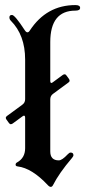

<svg xmlns="http://www.w3.org/2000/svg" viewBox="-20 -727 336 757"><path d="M7.8 -270 68.4 -314.5Q79.1 -322.3 79.1 -335.9V-492.2Q79.1 -588.9 22.5 -645.5Q17.1 -650.9 17.1 -658.7Q17.1 -668 27.3 -668Q38.6 -668 77.6 -607.9Q83 -599.6 88.1 -599.6Q93.3 -599.6 97.7 -606.9Q163.6 -707 277.3 -707Q295.9 -707 295.9 -696Q295.9 -685.1 277.3 -685.1Q178.2 -685.1 178.2 -561V-408.7Q178.2 -399.9 182.6 -399.9Q184.6 -399.9 188.5 -402.8L227.1 -431.2Q231 -434.1 234.9 -434.1Q238.8 -434.1 242.2 -429.2L251.5 -416.5Q254.4 -412.6 254.4 -408.7Q254.4 -404.8 249.5 -401.4L189 -356.9Q178.2 -349.1 178.2 -335V-129.9Q178.2 -94.7 211.9 -94.7Q224.6 -94.7 247.1 -118.7Q253.4 -125.5 258.3 -125.5Q269.5 -125.5 269.5 -115.2Q269.5 -110.8 263.7 -104Q212.9 -44.4 189 2.9Q185.5 9.8 180.2 9.8Q174.8 9.8 168.5 2.9Q106 -64 49.8 -70.8Q41.5 -71.8 41.5 -77.6Q41.5 -83.5 46.9 -86.4Q79.1 -104 79.1 -142.6V-262.2Q79.1 -271 74.7 -271Q72.3 -271 68.4 -268.1L30.3 -240.2Q26.4 -237.3 22.5 -237.3Q18.6 -237.3 15.1 -242.2L5.9 -254.9Q2.9 -258.3 2.9 -262.5Q2.9 -266.6 7.8 -270Z"/></svg>

Font: UnifrakturMaguntia21
Style: Book
Weight: 400
Designer: j. 'mach' wust, Gerrit Ansmann, Georg Duffner, based on a font by Peter Wiegel, original typeface by Carl Albert Fahrenw
Version: Version 2017-03-19